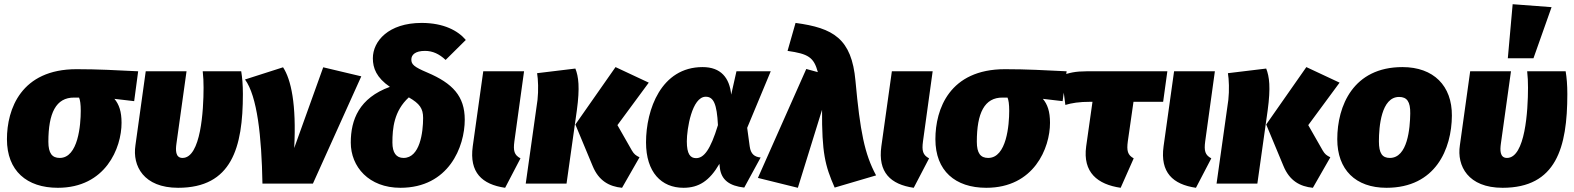

<svg xmlns="http://www.w3.org/2000/svg" viewBox="-20 -873 7486 913"><path d="M255 20C482 20 558 -169 558 -289C558 -343 546 -377 524 -403L618 -392L637 -534C534 -539 447 -544 344 -544C80 -544 13 -354 13 -211C13 -61 107 20 255 20ZM264 -122C228 -122 210 -144 210 -199C210 -335 246 -410 333 -409H356C361 -397 364 -378 364 -346C364 -280 352 -122 264 -122Z M1127 -534H944C947 -508 948 -483 948 -456C948 -348 935 -122 848 -122C813 -122 815 -161 819 -190L867 -534H673L624 -182C609 -84 663 20 827 20C1082 20 1135 -171 1135 -426C1135 -469 1132 -504 1127 -534Z M1326 -553 1145 -495C1203 -416 1224 -226 1228 0H1468L1698 -510L1517 -553L1379 -169C1390 -378 1364 -495 1326 -553Z M1985 -764C1827 -764 1753 -677 1753 -596C1753 -549 1770 -504 1834 -460C1688 -407 1648 -304 1648 -195C1648 -80 1734 20 1884 20C2114 20 2190 -175 2190 -304C2190 -416 2132 -477 2012 -528C1948 -555 1936 -567 1936 -590C1936 -612 1954 -631 2001 -631C2038 -631 2069 -616 2099 -588L2195 -683C2158 -727 2090 -764 1985 -764ZM1924 -410C1976 -380 1992 -357 1992 -312C1992 -244 1977 -122 1899 -122C1864 -122 1846 -147 1846 -195C1846 -262 1853 -345 1924 -410Z M2472 -534H2278L2228 -177C2211 -53 2272 4 2382 20L2455 -120C2425 -136 2420 -156 2426 -201Z M2938 20 3021 -125C3003 -134 2995 -140 2985 -157L2916 -278L3065 -480L2907 -554L2716 -281L2798 -84C2827 -13 2877 14 2938 20ZM2480 0H2674L2723 -348C2738 -458 2731 -509 2716 -547L2534 -525C2539 -496 2541 -443 2536 -398Z M3321 -554C3124 -554 3052 -352 3052 -196C3052 -54 3125 20 3230 20C3303 20 3354 -13 3401 -94L3403 -75C3410 -17 3449 11 3519 19L3597 -124C3568 -127 3550 -140 3545 -177L3533 -265L3645 -534H3482L3457 -423C3449 -503 3408 -554 3321 -554ZM3336 -413C3373 -413 3389 -379 3394 -278C3358 -160 3327 -121 3290 -121C3262 -121 3246 -141 3246 -201C3246 -259 3270 -413 3336 -413Z M3763 -764 3725 -631C3823 -617 3850 -601 3869 -530L3814 -545L3584 -27L3774 20L3889 -351C3888 -146 3903 -86 3949 19L4146 -39C4091 -141 4070 -248 4048 -488C4030 -690 3942 -740 3763 -764Z M4415 -534H4221L4171 -177C4154 -53 4215 4 4325 20L4398 -120C4368 -136 4363 -156 4369 -201Z M4670 20C4897 20 4973 -169 4973 -289C4973 -343 4961 -377 4939 -403L5033 -392L5052 -534C4949 -539 4862 -544 4759 -544C4495 -544 4428 -354 4428 -211C4428 -61 4522 20 4670 20ZM4679 -122C4643 -122 4625 -144 4625 -199C4625 -335 4661 -410 4748 -409H4771C4776 -397 4779 -378 4779 -346C4779 -280 4767 -122 4679 -122Z M5370 -389H5511L5531 -534H5147C5095 -534 5062 -527 5028 -513L5046 -374C5076 -383 5110 -389 5168 -389H5175L5145 -177C5128 -53 5199 4 5309 20L5371 -120C5342 -136 5337 -156 5343 -201Z M5757 -534H5563L5513 -177C5496 -53 5557 4 5667 20L5740 -120C5710 -136 5705 -156 5711 -201Z M6223 20 6306 -125C6288 -134 6280 -140 6270 -157L6201 -278L6350 -480L6192 -554L6001 -281L6083 -84C6112 -13 6162 14 6223 20ZM5765 0H5959L6008 -348C6023 -458 6016 -509 6001 -547L5819 -525C5824 -496 5826 -443 5821 -398Z M6573 20C6807 20 6883 -165 6884 -323C6885 -465 6797 -554 6649 -554C6415 -554 6339 -370 6339 -211C6339 -66 6426 20 6573 20ZM6589 -122C6553 -122 6537 -144 6537 -201C6537 -270 6548 -412 6633 -412C6670 -412 6687 -390 6686 -333C6685 -264 6674 -122 6589 -122Z M7173 -853 7150 -596H7272L7358 -839ZM7425 -534H7242C7245 -508 7246 -483 7246 -456C7246 -348 7233 -122 7146 -122C7111 -122 7113 -161 7117 -190L7165 -534H6971L6922 -182C6907 -84 6961 20 7125 20C7380 20 7433 -171 7433 -426C7433 -469 7430 -504 7425 -534Z"/></svg>

Font: Fira Sans Heavy
Style: Italic
Weight: 900
Italic angle: -8°
Designer: bBox Type GmbH & Carrois Corporate GbR & Edenspiekermann AG
Foundry: bBox Type GmbH & Carrois Corporate GbR & Edenspiekermann AG
Version: Version 4.301;PS 004.301;hotconv 1.0.88;makeotf.lib2.5.64775